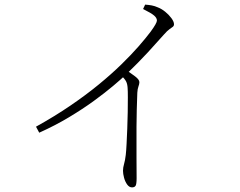

<svg xmlns="http://www.w3.org/2000/svg" viewBox="-20 -774 1040 832"><path d="M600 -735 609 -754Q624 -753 637.5 -750.5Q651 -748 664 -742Q680 -736 696 -723Q712 -710 723 -695Q734 -680 734 -669Q734 -662 729 -658Q724 -654 714.5 -647.5Q705 -641 691 -625Q662 -592 621.5 -548Q581 -504 525 -450Q505 -431 470 -401.5Q435 -372 387 -337Q339 -302 279 -266Q219 -230 150 -199L136 -225Q217 -270 284.5 -316Q352 -362 407.5 -407.5Q463 -453 506 -495Q549 -537 580.5 -573Q612 -609 633 -637Q660 -674 660 -685Q660 -696 648 -706.5Q636 -717 600 -735ZM502 -451 525 -471Q547 -457 565.5 -443Q584 -429 584 -418Q584 -410 580 -399.5Q576 -389 575 -372Q572 -297 571.5 -224Q571 -151 571.5 -92.5Q572 -34 572 -2Q572 24 567.5 31Q563 38 552 38Q540 38 531 25.5Q522 13 517.5 -4Q513 -21 513 -34Q513 -48 517.5 -63Q522 -78 525 -103Q527 -120 528.5 -150.5Q530 -181 531.5 -217Q533 -253 533.5 -288.5Q534 -324 534 -352Q534 -380 533 -393Q532 -410 526.5 -421Q521 -432 502 -451Z"/></svg>

Font: Source Han Serif JP VF
Style: Regular
Weight: 250
Designer: Ryoko NISHIZUKA 西塚涼子 (kana & ideographs); Frank Grießhammer (Latin, Greek & Cyrillic); Wenlong ZHANG 张文龙 (bopomofo); San
Foundry: Adobe
Version: Version 2.001;hotconv 1.1.0;makeotfexe 2.6.0